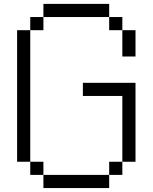

<svg xmlns="http://www.w3.org/2000/svg" viewBox="-20 -953 773 973"><path d="M600 -800H533.3V-866.7H600ZM600 -133.3V-66.7H533.3V-133.3ZM600 -466.7H400V-533.3H666.7V-133.3H600ZM600 -666.7V-800H666.7V-666.7ZM133.3 -133.3H66.7V-800H133.3ZM133.3 -66.7V-133.3H200V-66.7ZM133.3 -800V-866.7H200V-800ZM533.3 -66.7V0H200V-66.7ZM533.3 -933.3V-866.7H200V-933.3Z"/></svg>

Font: Galmuri14 Regular
Style: Regular
Weight: 400
Designer: Lee Minseo (quiple)
Version: Version 2.399;hotconv 1.1.1;makeotfexe 2.6.0 DEVELOPMENT